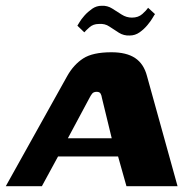

<svg xmlns="http://www.w3.org/2000/svg" viewBox="-47 -645 672 665"><path d="M-27 0 186 -382Q208 -421 241 -442.5Q274 -464 339 -464Q391 -464 421 -444Q451 -424 462 -382L568 0H391L362 -103H154L98 0ZM188 -166H340L306 -306Q305 -314 301.5 -320.5Q298 -327 288 -327Q277 -327 272 -320.5Q267 -314 263 -306ZM402 -522Q382 -521 365 -531.5Q348 -542 332 -553Q316 -564 295 -562Q276 -562 263 -550.5Q250 -539 245 -533L221 -556Q222 -557 228 -567.5Q234 -578 245.5 -591Q257 -604 272 -614.5Q287 -625 305 -625Q325 -626 341.5 -615.5Q358 -605 374.5 -594.5Q391 -584 410 -584Q432 -584 446 -596.5Q460 -609 466 -618L490 -596Q489 -596 482.5 -584.5Q476 -573 464 -558.5Q452 -544 436.5 -533Q421 -522 402 -522Z"/></svg>

Font: Genos Thin
Style: Bold Italic
Weight: 700
Italic angle: -8°
Version: Version 1.010